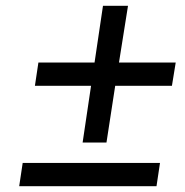

<svg xmlns="http://www.w3.org/2000/svg" viewBox="-20 -640 636 660"><path d="M46 0H518L530 -80H58ZM334 -620 305 -425H112L100 -345H293L264 -150H346L376 -345H571L584 -425H389L420 -620Z"/></svg>

Font: Jost* 400 Book Italic
Style: Italic
Weight: 400
Italic angle: -10°
Version: Version 3.200; ttfautohint (v0.97) -l 8 -r 50 -G 200 -x 14 -